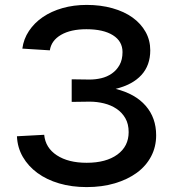

<svg xmlns="http://www.w3.org/2000/svg" viewBox="-20 -746 705 782"><path d="M333 16Q272 16 221 1Q170 -14 132.5 -41.5Q95 -69 73 -107Q51 -145 49 -191L160 -197Q165 -144 211.5 -113.5Q258 -83 333 -83Q412 -83 458 -116.5Q504 -150 504 -208Q504 -241 490.5 -264.5Q477 -288 454.5 -303Q432 -318 403.5 -325Q375 -332 345 -332L272 -331V-423L345 -422Q369 -422 392.5 -427.5Q416 -433 435.5 -446.5Q455 -460 467 -481.5Q479 -503 479 -534Q479 -578 440 -602.5Q401 -627 332 -627Q268 -627 228.5 -604Q189 -581 183 -541L71 -548Q76 -587 98 -620Q120 -653 154.5 -676.5Q189 -700 234.5 -713Q280 -726 333 -726Q390 -726 438 -712.5Q486 -699 520 -674.5Q554 -650 573 -616Q592 -582 592 -541Q592 -480 556 -440.5Q520 -401 451 -384Q531 -364 573.5 -315Q616 -266 616 -195Q616 -148 595.5 -109Q575 -70 537.5 -42.5Q500 -15 448 0.5Q396 16 333 16Z"/></svg>

Font: Geist Med
Style: Regular
Weight: 400
Designer: Basement.studio, Andrés Briganti, Mateo Zaragoza
Foundry: Basement.studio, Vercel, Andrés Briganti, Guido Ferreyra, Mateo Zaragoza
Version: Version 1.401